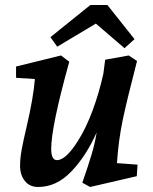

<svg xmlns="http://www.w3.org/2000/svg" viewBox="-20 -732 609 765"><path d="M60 -71Q60 -101 66.5 -136.5Q73 -172 86 -227Q113 -342 119 -417L44 -422V-467L223 -511L256 -486Q184 -227 184 -139Q184 -94 207 -94Q243 -94 292 -173Q323 -222 349 -292Q375 -362 392 -439L399 -494L493 -511L526 -489Q486 -335 469 -254Q452 -173 446 -82L528 -76L525 -30L339 13L308 -4Q331 -70 344.5 -115Q358 -160 365 -204Q323 -110 264 -48.5Q205 13 132 13Q98 13 79 -11Q60 -35 60 -71ZM181 -584 340 -712H408L516 -576L476 -540L362 -638L208 -546Z"/></svg>

Font: Andada Pro
Style: Bold Italic
Weight: 700
Italic angle: -7°
Designer: Carolina Giovagnoli
Foundry: Huerta Tipografica
Version: Version 3.005; ttfautohint (v1.8.4)